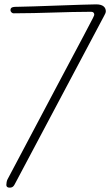

<svg xmlns="http://www.w3.org/2000/svg" viewBox="-20 -841 505 880"><path d="M14 -18C11 -12 9 -1 9 7C9 14 14 19 23 19C39 19 43 13 52 -5L457 -768C461 -775 465 -783 465 -789C465 -805 455 -821 421 -821C374 -821 112 -810 67 -810C39 -810 28 -809 28 -794C28 -788 34 -780 43 -780C168 -780 282 -787 398 -787C408 -787 412 -781 412 -774C412 -765 411 -769 14 -18Z"/></svg>

Font: Life Savers
Style: Regular
Weight: 400
Designer: Pablo Impallari, Rodrigo Fuenzalida, Brenda Gallo
Foundry: Pablo Impallari, Rodrigo Fuenzalida, Brenda Gallo
Version: Version 3.000